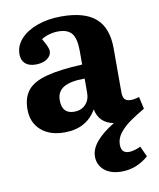

<svg xmlns="http://www.w3.org/2000/svg" viewBox="-85 -594 749 903"><g transform="rotate(-10 289.0 -142.0)"><path d="M424 242Q371 242 341 216.5Q311 191 311 151Q311 115 340.5 80Q370 45 426 11Q357 -2 344 -69Q296 14 191 14Q120 14 78.5 -23Q37 -60 37 -123Q37 -179 64.5 -213Q92 -247 155.5 -264Q219 -281 327 -286V-351Q327 -410 307.5 -434.5Q288 -459 243 -459Q220 -459 198 -452.5Q176 -446 162 -436Q188 -393 188 -376Q188 -353 167 -338.5Q146 -324 113 -324Q80 -324 62.5 -340Q45 -356 45 -384Q45 -425 74 -457Q103 -489 154 -507.5Q205 -526 270 -526Q380 -526 433 -479.5Q486 -433 486 -336V-126Q486 -102 495 -92Q504 -82 524 -82Q540 -82 564 -89L577 -31Q542 -11 509.5 11.5Q477 34 456.5 60Q436 86 436 116Q436 157 473 157Q486 157 501 152.5Q516 148 529 142L552 192Q526 215 493.5 228.5Q461 242 424 242ZM252 -74Q286 -74 306.5 -95.5Q327 -117 327 -151V-219Q259 -219 226.5 -199.5Q194 -180 194 -139Q194 -74 252 -74Z"/></g></svg>

Font: Literata 12pt
Style: Bold
Weight: 700
Designer: Latin by Veronika Burian and Jose Scaglione. Greek by Irene Vlachou. Cyrillic by Vera Evstafieva.
Foundry: TypeTogether
Version: Version 3.002